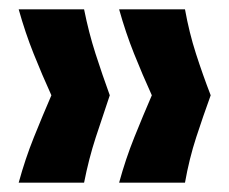

<svg xmlns="http://www.w3.org/2000/svg" viewBox="-20 -470 490 411"><path d="M376 -79H235Q249 -130 267.5 -176Q286 -222 305 -266Q285 -310 267 -355Q249 -400 235 -450H376Q385 -400 399.5 -355Q414 -310 431 -266Q415 -222 400 -176Q385 -130 376 -79ZM160 -79H20Q34 -130 52.5 -176Q71 -222 90 -266Q70 -310 52 -355Q34 -400 20 -450H160Q170 -400 184.5 -355Q199 -310 215 -266Q200 -222 185 -176Q170 -130 160 -79Z"/></svg>

Font: Bricolage Grotesque 12pt Condensed Bricolage Grotesque 10pt Condensed Regular
Style: Bold
Weight: 700
Width: 3
Designer: Mathieu Triay
Foundry: Atelier Triay
Version: Version 1.001; ttfautohint (v1.8.4.7-5d5b);gftools[0.9.33.de